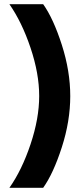

<svg xmlns="http://www.w3.org/2000/svg" viewBox="-20 -774 402 921"><path d="M25 -754H187Q236 -685 276.5 -559Q317 -433 317 -313Q317 -193 276.5 -67.5Q236 58 187 127H25Q85 42 126.5 -82Q168 -206 168 -313.5Q168 -421 126.5 -544.5Q85 -668 25 -754Z"/></svg>

Font: Montserrat Alternates
Style: Bold
Weight: 700
Version: Version 2.001